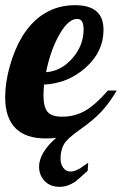

<svg xmlns="http://www.w3.org/2000/svg" viewBox="-33 -529 471 742"><path d="M418 -179Q392 -134 360.5 -99.5Q329 -65 273 -26Q226 7 213.5 29.5Q201 52 201 84Q201 105 211.5 119.5Q222 134 240 134Q248 134 256.5 131Q265 128 276 122Q282 118 293 110Q304 102 308 100Q308 100 307 111Q306 122 306 131Q286 149 274 159.5Q262 170 258 173Q243 183 228 188Q213 193 197 193Q161 193 139.5 170.5Q118 148 118 115Q118 88 135.5 59Q153 30 185 3Q175 5 164.5 5.5Q154 6 143 6Q66 6 26.5 -34Q-13 -74 -13 -153Q-13 -210 5 -274Q23 -338 53 -388Q90 -448 141.5 -478.5Q193 -509 257 -509Q312 -509 339.5 -485.5Q367 -462 367 -413Q367 -330 299 -268.5Q231 -207 137 -202Q136 -185 135.5 -176.5Q135 -168 135 -162Q135 -116 150.5 -97Q166 -78 207 -78Q254 -78 293.5 -99.5Q333 -121 384 -179ZM265 -456Q231 -456 196.5 -395.5Q162 -335 145 -250Q203 -254 246.5 -303.5Q290 -353 290 -415Q290 -436 284 -446Q278 -456 265 -456Z"/></svg>

Font: Galada
Style: Regular
Weight: 400
Designer: Latin by Pablo Impallari, Bengali by Jeremie Hornus, Yoann Minet, and Juan Bruce
Foundry: black foundry
Version: Version 1.261;PS 1.261;hotconv 1.0.86;makeotf.lib2.5.63406